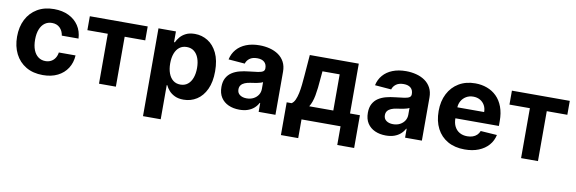

<svg xmlns="http://www.w3.org/2000/svg" viewBox="-53 -982 4849 1615"><g transform="rotate(10 2371.5 -174.5)"><path d="M306.8 10.7Q223 10.7 162.8 -25Q102.6 -60.7 70.5 -124.3Q38.4 -187.9 38.4 -270.6Q38.4 -354.4 70.8 -417.8Q103.3 -481.2 163.4 -516.9Q223.4 -552.6 306.1 -552.6Q377.5 -552.6 431.1 -526.6Q484.7 -500.7 516 -453.8Q547.2 -407 550.4 -343.8H407.7Q401.6 -384.6 375.9 -409.6Q350.1 -434.7 308.6 -434.7Q273.4 -434.7 247.3 -415.7Q221.2 -396.7 206.7 -360.4Q192.1 -324.2 192.1 -272.7Q192.1 -220.5 206.5 -183.9Q220.9 -147.4 247.2 -128.2Q273.4 -109 308.6 -109Q334.5 -109 355.3 -119.7Q376.1 -130.3 389.7 -150.7Q403.4 -171.2 407.7 -199.9H550.4Q546.9 -137.4 516.5 -90Q486.2 -42.6 432.9 -16Q379.6 10.7 306.8 10.7Z M611.5 -426.5V-545.5H1105.8V-426.5H930V0H785.9V-426.5Z M1197.8 204.5V-545.5H1346.9V-453.8H1353.7Q1363.6 -475.9 1382.6 -498.8Q1401.6 -521.7 1432.4 -537.1Q1463.1 -552.6 1508.9 -552.6Q1568.5 -552.6 1619 -521.5Q1669.4 -490.4 1699.6 -428.1Q1729.8 -365.8 1729.8 -272Q1729.8 -180.8 1700.5 -118.1Q1671.2 -55.4 1620.9 -23.3Q1570.7 8.9 1508.5 8.9Q1464.5 8.9 1433.8 -5.7Q1403.1 -20.2 1383.5 -42.4Q1364 -64.6 1353.7 -87.4H1349.1V204.5ZM1345.9 -272.7Q1345.9 -224.1 1359.4 -187.9Q1372.9 -151.6 1398.4 -131.6Q1424 -111.5 1460.6 -111.5Q1497.5 -111.5 1523.1 -131.9Q1548.7 -152.3 1562 -188.7Q1575.3 -225.1 1575.3 -272.7Q1575.3 -320 1562.1 -355.8Q1549 -391.7 1523.4 -411.9Q1497.9 -432.2 1460.6 -432.2Q1423.7 -432.2 1398.3 -412.6Q1372.9 -393.1 1359.4 -357.2Q1345.9 -321.4 1345.9 -272.7Z M1985.8 10.3Q1933.6 10.3 1892.8 -8Q1851.9 -26.3 1828.3 -62.3Q1804.7 -98.4 1804.7 -152.3Q1804.7 -197.8 1821.4 -228.7Q1838.1 -259.6 1866.8 -278.4Q1895.6 -297.2 1932.4 -306.8Q1969.1 -316.4 2009.6 -320.3Q2057.2 -325.3 2086.3 -329.7Q2115.4 -334.2 2128.6 -343Q2141.7 -351.9 2141.7 -369.3V-371.4Q2141.7 -405.2 2120.6 -423.7Q2099.4 -442.1 2060.7 -442.1Q2019.9 -442.1 1995.7 -424.2Q1971.6 -406.2 1963.8 -379.3L1823.9 -390.6Q1834.5 -440.3 1865.8 -476.7Q1897 -513.1 1946.6 -532.8Q1996.1 -552.6 2061.4 -552.6Q2106.9 -552.6 2148.6 -541.9Q2190.3 -531.2 2222.8 -508.9Q2255.3 -486.5 2274.1 -451.5Q2293 -416.5 2293 -367.9V0H2149.5V-75.6H2145.2Q2132.1 -50.1 2110.1 -30.7Q2088.1 -11.4 2057.2 -0.5Q2026.3 10.3 1985.8 10.3ZM2029.1 -94.1Q2062.5 -94.1 2088.1 -107.4Q2113.6 -120.7 2128.2 -143.5Q2142.8 -166.2 2142.8 -195V-252.8Q2135.7 -248.2 2123.4 -244.5Q2111.2 -240.8 2095.9 -237.7Q2080.6 -234.7 2065.3 -232.4Q2050.1 -230.1 2037.6 -228.3Q2011 -224.4 1991.1 -215.9Q1971.2 -207.4 1960.2 -193Q1949.2 -178.6 1949.2 -157.3Q1949.2 -126.4 1971.8 -110.3Q1994.3 -94.1 2029.1 -94.1Z M2367.9 159.8V-120H2409.8Q2427.9 -131.4 2439.1 -156.2Q2450.3 -181.1 2457.6 -214.8Q2464.8 -248.6 2468.9 -287.8Q2473 -327.1 2476.2 -367.2L2490.4 -545.5H2908.7V-120H2993.3V159.8H2849.1V0H2515.6V159.8ZM2560.4 -120H2766V-429H2619L2613.3 -367.2Q2607.2 -279.8 2595.9 -218.9Q2584.5 -158 2560.4 -120Z M3236.5 10.3Q3184.3 10.3 3143.5 -8Q3102.6 -26.3 3079 -62.3Q3055.4 -98.4 3055.4 -152.3Q3055.4 -197.8 3072.1 -228.7Q3088.8 -259.6 3117.5 -278.4Q3146.3 -297.2 3183.1 -306.8Q3219.8 -316.4 3260.3 -320.3Q3307.9 -325.3 3337 -329.7Q3366.1 -334.2 3379.3 -343Q3392.4 -351.9 3392.4 -369.3V-371.4Q3392.4 -405.2 3371.3 -423.7Q3350.1 -442.1 3311.4 -442.1Q3270.6 -442.1 3246.4 -424.2Q3222.3 -406.2 3214.5 -379.3L3074.6 -390.6Q3085.2 -440.3 3116.5 -476.7Q3147.7 -513.1 3197.3 -532.8Q3246.8 -552.6 3312.1 -552.6Q3357.6 -552.6 3399.3 -541.9Q3441.1 -531.2 3473.5 -508.9Q3506 -486.5 3524.9 -451.5Q3543.7 -416.5 3543.7 -367.9V0H3400.2V-75.6H3396Q3382.8 -50.1 3360.8 -30.7Q3338.8 -11.4 3307.9 -0.5Q3277 10.3 3236.5 10.3ZM3279.8 -94.1Q3313.2 -94.1 3338.8 -107.4Q3364.3 -120.7 3378.9 -143.5Q3393.5 -166.2 3393.5 -195V-252.8Q3386.4 -248.2 3374.1 -244.5Q3361.9 -240.8 3346.6 -237.7Q3331.3 -234.7 3316.1 -232.4Q3300.8 -230.1 3288.4 -228.3Q3261.7 -224.4 3241.8 -215.9Q3221.9 -207.4 3210.9 -193Q3199.9 -178.6 3199.9 -157.3Q3199.9 -126.4 3222.5 -110.3Q3245 -94.1 3279.8 -94.1Z M3909.8 10.7Q3825.6 10.7 3765.1 -23.6Q3704.5 -57.9 3671.9 -120.9Q3639.2 -183.9 3639.2 -270.2Q3639.2 -354.4 3671.9 -418Q3704.5 -481.5 3764 -517Q3823.5 -552.6 3903.8 -552.6Q3957.7 -552.6 4004.4 -535.3Q4051.1 -518.1 4086.1 -483.7Q4121.1 -449.2 4140.6 -397.2Q4160.2 -345.2 4160.2 -275.6V-234H3699.6V-327.8H4017.8Q4017.8 -360.4 4003.6 -385.7Q3989.3 -410.9 3964.3 -425.2Q3939.3 -439.6 3906.2 -439.6Q3871.8 -439.6 3845.3 -423.8Q3818.9 -408 3804 -381.6Q3789.1 -355.1 3788.7 -322.8V-233.7Q3788.7 -193.2 3803.8 -163.7Q3818.9 -134.2 3846.6 -118.3Q3874.3 -102.3 3912.3 -102.3Q3937.5 -102.3 3958.5 -109.4Q3979.4 -116.5 3994.3 -130.7Q4009.2 -144.9 4017 -165.5L4157 -156.2Q4146.3 -105.8 4113.5 -68.4Q4080.6 -30.9 4028.9 -10.1Q3977.3 10.7 3909.8 10.7Z M4216.6 -426.5V-545.5H4710.9V-426.5H4535.2V0H4391V-426.5Z"/></g></svg>

Font: InterMG
Style: Bold
Weight: 700
Designer: Rasmus Andersson
Foundry: rsms
Version: Version 3.019;December 26, 2023;FontCreator 15.0.0.2955 64-b